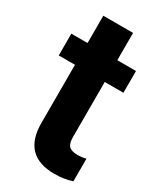

<svg xmlns="http://www.w3.org/2000/svg" viewBox="-178 -735 682 810"><g transform="rotate(30 162.5 -330.5)"><path d="M275 -108Q296 -108 316 -113V-3Q277 10 230 10Q76 10 76 -149V-432H-3V-538H76V-671H221V-538H312V-432H221V-164Q221 -132 233.5 -120Q246 -108 275 -108Z"/></g></svg>

Font: Freesentation 8 ExtraBold
Style: Regular
Weight: 800
Designer: glyphs from Roboto by Christian Robertson / Hangul glyphs from Noto Sans CJK(Source Han Sans) by Jang Soo-young and Kang
Foundry: PT&
Version: Version 2.001